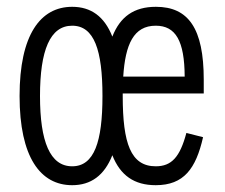

<svg xmlns="http://www.w3.org/2000/svg" viewBox="-20 -532 660 564"><path d="M281 -250C281 -116 257 -43.5 192 -43.5C127 -43.5 97.5 -116 97.5 -250C97.5 -384 127 -456.5 192 -456.5C257 -456.5 281 -384 281 -250ZM37.5 -250C37.5 -70.5 98.5 12 192 12C247 12 286.5 -16.5 310 -76C333.5 -16.5 374.5 12 437.5 12C520 12 555.5 -36.5 576.5 -129L527.5 -141.5C508.5 -70.5 484 -43.5 437.5 -43.5C364 -43.5 340.5 -111 340.5 -250V-257.5H578.5V-298C578.5 -448.5 533.5 -512 438 -512C373.5 -512 333 -483 310 -424.5C286.5 -484 247 -512 192 -512C98.5 -512 37.5 -429.5 37.5 -250ZM342 -307C348 -401.5 372.5 -456.5 437.5 -456.5C496 -456.5 522 -412 522.5 -307Z"/></svg>

Font: Monaspace Neon ExtraLight
Style: Regular
Weight: 200
Designer: Riley Cran & the Lettermatic Team
Foundry: Lettermatic
Version: Version 1.200 (Monaspace Neon)